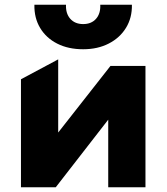

<svg xmlns="http://www.w3.org/2000/svg" viewBox="-20 -787 700 807"><path d="M68.1 0V-453.8L224.6 -537.5V-230L444.4 -510H591.4V0H434.9V-284L214.4 0ZM329.6 -580Q267.1 -580 220.6 -603.6Q174.1 -627.2 148.8 -669.4Q123.4 -711.5 124.6 -767H257.4Q255.8 -730.2 275.4 -708Q295.1 -685.8 329.6 -685.8Q364.1 -685.8 383.7 -708Q403.2 -730.2 401.4 -767H534.4Q535.5 -712.4 509.7 -670.2Q483.9 -628 437.2 -604Q390.6 -580 329.6 -580Z"/></svg>

Font: Geologica-Sharp
Style: Regular
Weight: 100
Designer: Sindre Bremnes, Frode Helland
Foundry: Monokrom Skriftforlag AS
Version: Version 1.010;gftools[0.9.28]